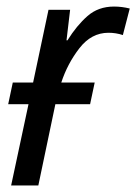

<svg xmlns="http://www.w3.org/2000/svg" viewBox="-20 -566 416 586"><path d="M14 0H97L149 -248H255L269 -314H167Q186 -372 222.5 -419Q259 -466 311 -466Q334 -466 355 -459L376 -540Q352 -546 328 -546Q280 -546 247 -517Q214 -488 186 -443H183L194 -536H128L81 -314H19L5 -248H67Z"/></svg>

Font: Noto Sans UI SemiCondensed
Style: Italic
Weight: 400
Width: 4
Italic angle: -12°
Designer: Monotype Design Team
Foundry: Monotype Imaging Inc.
Version: Version 1.901